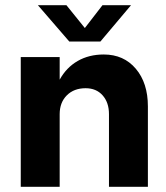

<svg xmlns="http://www.w3.org/2000/svg" viewBox="-20 -720 640 740"><path d="M60 -500H210V-413Q236 -460 279.5 -485Q323 -510 380 -510Q457 -510 503.5 -455Q550 -400 550 -310V0H400V-280Q400 -325 375.5 -352.5Q351 -380 310 -380Q265 -380 237.5 -352.5Q210 -325 210 -280V0H60ZM247 -560 126 -700H236L307 -612L375 -700H485L367 -560Z"/></svg>

Font: Goli Bold
Style: Regular
Weight: 700
Designer: jaikishan Patel
Foundry: MagicType
Version: Version 1.000